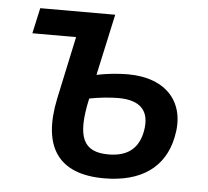

<svg xmlns="http://www.w3.org/2000/svg" viewBox="-44 -586 695 643"><g transform="rotate(5 303.0 -264.5)"><path d="M328 10C453 10 531 -45 552 -148C577 -264 509 -344 378 -344C345 -344 307 -340 273 -333L318 -539H66L47 -453H194L149 -243C114 -77 175 10 328 10ZM255 -249 256 -252C287 -258 324 -262 353 -262C427 -262 460 -228 448 -160C437 -99 399 -71 336 -71C251 -71 227 -120 255 -249Z"/></g></svg>

Font: Noto Sans Medium
Style: Italic
Weight: 500
Italic angle: -12°
Designer: Monotype Design Team
Foundry: Monotype Imaging Inc.
Version: Version 2.013